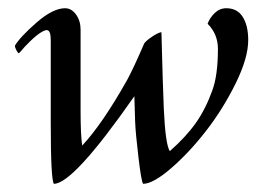

<svg xmlns="http://www.w3.org/2000/svg" viewBox="-20 -445 654 471"><path d="M376 -366.2Q379.4 -233.9 381.8 -178.7Q385.7 -91.3 396.5 -74.2Q435.5 -108.4 460 -142.8Q484.4 -177.2 501 -223.6Q514.6 -260.7 514.6 -325.2Q514.6 -361.3 489.3 -386.7Q494.6 -401.4 506.8 -413.1Q519 -424.8 535.2 -424.8Q562 -424.8 575.4 -403.6Q588.9 -382.3 588.9 -346.7Q588.9 -302.7 557.9 -240Q526.9 -177.2 485.4 -123.8Q443.8 -70.3 399.7 -32.2Q355.5 5.9 331.1 5.9Q326.7 0.5 319.6 -59.3Q312.5 -119.1 311.5 -146.5L309.6 -209Q159.7 5.9 112.3 5.9Q104.5 -2.9 104.5 -144.5V-346.7Q104.5 -371.1 94.7 -371.1Q89.8 -371.1 82.8 -366.9Q75.7 -362.8 68.6 -356.9Q61.5 -351.1 54 -343.8Q46.4 -336.4 41 -330.6Q35.6 -324.7 31.2 -319.3L26.4 -314.5Q23.9 -314.5 20.3 -321.5Q16.6 -328.6 16.6 -333Q29.3 -354.5 69.6 -389.6Q109.9 -424.8 139.6 -424.8Q155.3 -424.8 166.5 -409.4Q177.7 -394 177.7 -372.1V-320.3V-171.9Q177.7 -115.2 181.6 -87.9Q231 -140.6 292 -249Q308.1 -278.8 334 -338.9Q339.8 -346.2 353.3 -355.2Q366.7 -364.3 376 -366.2Z"/></svg>

Font: Crimson
Style: Italic
Weight: 400
Italic angle: -11°
Version: Version 0.8